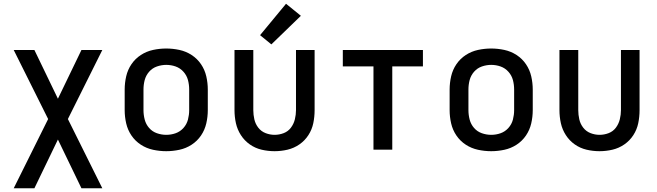

<svg xmlns="http://www.w3.org/2000/svg" viewBox="-20 -796 3496 1021"><path d="M53 205H163L288 -54L413 205H524L341 -163L524 -530H413L288 -271L163 -530H53L236 -163Z M864 8Q899 8 934 0.5Q969 -7 999 -26.5Q1029 -46 1049 -75.5Q1069 -105 1077 -140Q1085 -175 1085 -210V-320Q1085 -355 1077 -390Q1069 -425 1049 -454.5Q1029 -484 999 -503.5Q969 -523 934 -530.5Q899 -538 864 -538Q829 -538 794 -530.5Q759 -523 729 -503.5Q699 -484 679 -454.5Q659 -425 651 -390Q643 -355 643 -320V-210Q643 -175 651 -140Q659 -105 679 -75.5Q699 -46 729 -26.5Q759 -7 794 0.5Q829 8 864 8ZM864 -79Q839 -79 814.5 -87.5Q790 -96 773 -115.5Q756 -135 749.5 -160Q743 -185 743 -210V-320Q743 -346 749.5 -370.5Q756 -395 773 -414.5Q790 -434 814.5 -442.5Q839 -451 864 -451Q890 -451 914 -442.5Q938 -434 955.5 -414.5Q973 -395 979.5 -370.5Q986 -346 986 -320V-210Q986 -185 979.5 -160Q973 -135 955.5 -115.5Q938 -96 914 -87.5Q890 -79 864 -79Z M1440 8Q1475 8 1509 0Q1543 -8 1572 -28Q1601 -48 1620 -77.5Q1639 -107 1646 -141Q1653 -175 1653 -210V-530H1554V-210Q1554 -186 1548 -161.5Q1542 -137 1527 -117Q1512 -97 1488.5 -88Q1465 -79 1440 -79Q1416 -79 1392.5 -88Q1369 -97 1353.5 -117Q1338 -137 1332.5 -161.5Q1327 -186 1327 -210V-530H1227V-210Q1227 -175 1234.5 -141Q1242 -107 1261 -77.5Q1280 -48 1308.5 -28Q1337 -8 1371 0Q1405 8 1440 8ZM1423 -560 1580 -712 1501 -776 1363 -609Z M1966 0H2066V-443H2229V-530H1803V-443H1966Z M2592 8Q2627 8 2662 0.5Q2697 -7 2727 -26.5Q2757 -46 2777 -75.5Q2797 -105 2805 -140Q2813 -175 2813 -210V-320Q2813 -355 2805 -390Q2797 -425 2777 -454.5Q2757 -484 2727 -503.5Q2697 -523 2662 -530.5Q2627 -538 2592 -538Q2557 -538 2522 -530.5Q2487 -523 2457 -503.5Q2427 -484 2407 -454.5Q2387 -425 2379 -390Q2371 -355 2371 -320V-210Q2371 -175 2379 -140Q2387 -105 2407 -75.5Q2427 -46 2457 -26.5Q2487 -7 2522 0.5Q2557 8 2592 8ZM2592 -79Q2567 -79 2542.5 -87.5Q2518 -96 2501 -115.5Q2484 -135 2477.5 -160Q2471 -185 2471 -210V-320Q2471 -346 2477.5 -370.5Q2484 -395 2501 -414.5Q2518 -434 2542.5 -442.5Q2567 -451 2592 -451Q2618 -451 2642 -442.5Q2666 -434 2683.5 -414.5Q2701 -395 2707.5 -370.5Q2714 -346 2714 -320V-210Q2714 -185 2707.5 -160Q2701 -135 2683.5 -115.5Q2666 -96 2642 -87.5Q2618 -79 2592 -79Z M3168 8Q3203 8 3237 0Q3271 -8 3300 -28Q3329 -48 3348 -77.5Q3367 -107 3374 -141Q3381 -175 3381 -210V-530H3282V-210Q3282 -186 3276 -161.5Q3270 -137 3255 -117Q3240 -97 3216.5 -88Q3193 -79 3168 -79Q3144 -79 3120.5 -88Q3097 -97 3081.5 -117Q3066 -137 3060.5 -161.5Q3055 -186 3055 -210V-530H2955V-210Q2955 -175 2962.5 -141Q2970 -107 2989 -77.5Q3008 -48 3036.5 -28Q3065 -8 3099 0Q3133 8 3168 8Z"/></svg>

Font: Iosevka Sparkle Medium
Style: Regular
Weight: 500
Designer: Belleve Invis
Foundry: Belleve Invis
Version: Version 4.5.0; ttfautohint (v1.8.3)